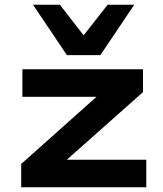

<svg xmlns="http://www.w3.org/2000/svg" viewBox="-20 -795 691 815"><path d="M70 0V-99L441 -430L445 -384H75V-501H587V-404L214 -73L210 -117H601V0ZM264 -561 120 -775H234L335 -645L437 -775H550L406 -561Z"/></svg>

Font: Nunito Sans 7pt Expanded
Style: Bold
Weight: 700
Width: 7
Designer: Vernon Adams
Foundry: Vernon Adams
Version: Version 3.101;gftools[0.9.27]